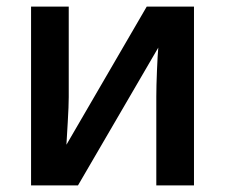

<svg xmlns="http://www.w3.org/2000/svg" viewBox="-20 -561 681 581"><path d="M188 -541H74V0H216L459 -417Q457 -396 455 -348Q453 -300 453 -269V0H567V-541H424L181 -123Q182 -141 185 -191Q188 -241 188 -267Z"/></svg>

Font: Noto Sans Display Medium
Style: Regular
Weight: 500
Designer: Monotype Design Team
Foundry: Monotype Imaging Inc.
Version: Version 1.900